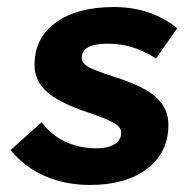

<svg xmlns="http://www.w3.org/2000/svg" viewBox="-20 -515 548 545"><path d="M10 -89 98 -168Q126 -131 166 -112.5Q206 -94 254 -94Q286 -94 305 -105.5Q324 -117 324 -139Q324 -153 306 -164.5Q288 -176 232 -195Q150 -222 114 -253.5Q78 -285 78 -331Q78 -407 138.5 -451Q199 -495 303 -495Q409 -495 483 -435L423 -349Q384 -373 352 -382Q320 -391 283 -391Q248 -391 230 -380.5Q212 -370 212 -351Q212 -336 230 -325.5Q248 -315 304 -297Q387 -271 422.5 -239.5Q458 -208 458 -160Q458 -82 397.5 -36Q337 10 236 10Q165 10 107 -15.5Q49 -41 10 -89Z"/></svg>

Font: Niramit
Style: Bold Italic
Weight: 700
Italic angle: -10°
Designer: Katatrad Aksorn Co.,Ltd.
Foundry: Cadson Demak Co.,Ltd.
Version: Version 1.001; ttfautohint (v1.6)